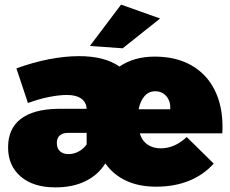

<svg xmlns="http://www.w3.org/2000/svg" viewBox="-20 -800 997 831"><path d="M676 -158Q736 -158 788 -207L905 -92Q861 -43 798 -17.5Q735 8 656 8Q581 8 525.5 -18Q470 -44 436 -93Q405 -43 350 -16Q295 11 220 11Q124 11 69.5 -36Q15 -83 15 -162Q15 -243 69.5 -285Q124 -327 228 -329H355L354 -338Q350 -362 328.5 -375.5Q307 -389 269 -389Q236 -389 191 -380Q146 -371 101 -354L51 -504Q122 -530 191.5 -543.5Q261 -557 322 -557Q433 -557 497 -512Q560 -555 650 -555Q741 -555 807 -518Q873 -481 908 -412.5Q943 -344 943 -252Q943 -233 942 -223H585L587 -217Q597 -188 620.5 -173Q644 -158 676 -158ZM652 -405Q624 -405 605.5 -384Q587 -363 580 -327H717Q719 -361 700.5 -383Q682 -405 652 -405ZM226 -181Q226 -158 239.5 -145.5Q253 -133 277 -133Q299 -133 320 -144Q341 -155 355 -175V-225H275Q252 -225 239 -214Q226 -203 226 -181ZM504 -780 673 -720 511 -591 369 -601Z"/></svg>

Font: Argentum Sans Black
Style: Regular
Weight: 900
Designer: Julieta Ulanovsky (Modified by Cristiano Sobral)
Foundry: Julieta Ulanovsky
Version: Version 1.000; ttfautohint (v1.5.65-e2d9)